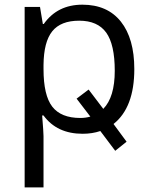

<svg xmlns="http://www.w3.org/2000/svg" viewBox="-20 -565 653 825"><path d="M167 -286.1V-268.1Q167 -155.3 204.6 -106.7Q242.2 -58.1 325.2 -58.1Q348.1 -58.1 368.2 -64L309.1 -141.1L360.8 -180.2L423.8 -97.2Q473.1 -147.5 473.1 -260.7Q473.1 -374 436.3 -425Q399.4 -476.1 320.3 -476.1Q241.2 -476.1 204.6 -430.7Q168 -385.3 167 -286.1ZM557.1 -268.1Q557.1 -103 467.8 -32.2L523.9 43.9L475.1 83L411.1 -2Q376.5 9.8 335 9.8Q224.6 9.8 167 -68.8H161.1Q167 3.4 167 20V240.2H85.9V-535.2H151.9L164.1 -461.9H168Q226.6 -544.9 334 -544.9Q441.4 -544.9 499.3 -472.2Q557.1 -399.4 557.1 -268.1Z"/></svg>

Font: OpenSans
Style: Regular
Weight: 400
Foundry: Ascender Corporation
Version: Version 1.10